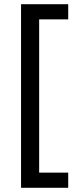

<svg xmlns="http://www.w3.org/2000/svg" viewBox="-20 -734 369 912"><path d="M304 158H80V-714H304V-642H166V86H304Z"/></svg>

Font: Noto Sans Old Persian
Style: Regular
Weight: 400
Designer: Monotype Design Team
Foundry: Monotype Imaging Inc.
Version: Version 2.001; ttfautohint (v1.8.4.7-5d5b)